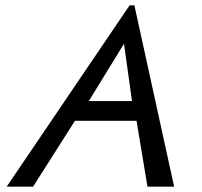

<svg xmlns="http://www.w3.org/2000/svg" viewBox="-20 -700 756 720"><path d="M484 -680 633 0H533L492 -247H261L104 0H5L466 -680ZM475 -321 445 -536 313 -321Z"/></svg>

Font: New Athena Unicode
Style: Italic
Weight: 400
Designer: J. Rusten 1997; rev. by R. Hancock 2001, 2002, rev. by D. Mastronarde 2002-2019
Foundry: Society for Classical Studies (formerly American Philological Association)
Version: Version 5.008